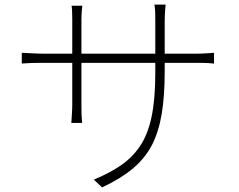

<svg xmlns="http://www.w3.org/2000/svg" viewBox="-20 -784 1040 837"><path d="M643 -153Q613 -95 560.5 -50.5Q508 -6 425 33L389 -1Q459 -30 507.5 -63.5Q556 -97 589 -145Q624 -196 640.5 -273.5Q657 -351 657 -466V-690Q657 -727 656 -741Q654 -763 653 -764H702L700 -741Q698 -713 698 -690V-473Q698 -365 685 -287.5Q672 -210 643 -153ZM337 -741Q335 -719 335 -701V-327Q335 -281 336.5 -269Q338 -257 338 -248H291Q291 -256 293 -280Q295 -310 295 -327V-701Q295 -743 292 -759H339Q339 -759 337 -741ZM113 -552Q149 -550 169 -550H836Q858 -550 888 -552L913 -554V-507L888 -509Q873 -510 836 -510H169Q116 -510 100 -508.5Q84 -507 75 -507V-554Q85 -554 113 -552Z"/></svg>

Font: Merged Yaku Han JP ExtraLight
Style: Regular
Weight: 250
Designer: Ryoko NISHIZUKA 西塚涼子 (kana, bopomofo & ideographs); Paul D. Hunt (Latin, Greek & Cyrillic); Sandoll Communications 산돌커뮤니
Foundry: Adobe
Version: Version 2.004